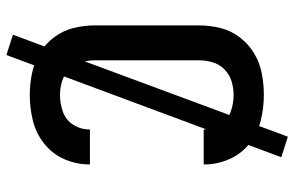

<svg xmlns="http://www.w3.org/2000/svg" viewBox="-184 -676 943 616"><g transform="rotate(90 288.0 -368.5)"><path d="M285 8Q327 8 367.5 -2Q408 -12 441 -38Q474 -64 491 -102.5Q508 -141 508 -183V-185H396V-184Q396 -156 381 -132Q366 -108 339.5 -98.5Q313 -89 285 -89Q263 -89 241.5 -95.5Q220 -102 203.5 -118Q187 -134 180.5 -156Q174 -178 174 -200V-535Q174 -557 180.5 -579Q187 -601 203.5 -617Q220 -633 241.5 -639.5Q263 -646 285 -646Q313 -646 339.5 -636.5Q366 -627 381 -603Q396 -579 396 -551V-550H508V-553Q508 -594 491 -632.5Q474 -671 441 -697Q408 -723 367.5 -733Q327 -743 285 -743Q251 -743 216.5 -736.5Q182 -730 152 -712Q122 -694 100.5 -666Q79 -638 70.5 -604Q62 -570 62 -535V-200Q62 -166 70.5 -132Q79 -98 100.5 -69.5Q122 -41 152 -23.5Q182 -6 216.5 1Q251 8 285 8ZM157 83 485 -799 419 -820 92 62Z"/></g></svg>

Font: Iosevka Sparkle Semibold
Style: Regular
Weight: 600
Designer: Belleve Invis
Foundry: Belleve Invis
Version: Version 4.5.0; ttfautohint (v1.8.3)